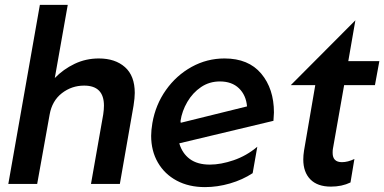

<svg xmlns="http://www.w3.org/2000/svg" viewBox="-20 -752 1571 785"><path d="M531 -372Q531 -442 491 -477.5Q451 -513 384 -513Q331 -513 285 -491Q239 -469 204 -433L257 -732H143L14 0H132L183 -284Q193 -340 233 -371Q273 -402 324 -402Q405 -402 405 -320Q405 -304 402 -284L352 0H470L526 -320Q531 -352 531 -372Z M838 -79Q787 -79 756 -102Q725 -125 713 -166L1098 -258Q1100 -282 1100 -292Q1100 -389 1048 -451Q996 -513 898 -513Q826 -513 763.5 -478.5Q701 -444 658.5 -384Q616 -324 603 -249Q598 -219 598 -197Q598 -135 625.5 -87.5Q653 -40 702.5 -13.5Q752 13 818 13Q869 13 920.5 -2Q972 -17 1013 -44L1032 -152Q988 -115 935.5 -97Q883 -79 838 -79ZM879 -419Q928 -419 957 -391Q986 -363 990 -317L719 -250L718 -257Q724 -298 746 -335.5Q768 -373 802 -396Q836 -419 879 -419Z M1220 -100Q1220 -48 1249 -18.5Q1278 11 1333 11Q1378 11 1413 -6L1429 -102Q1402 -89 1378 -89Q1340 -89 1340 -127Q1340 -138 1341 -143L1387 -404H1513L1531 -502H1404L1433 -669L1169 -404H1269L1223 -136Q1220 -117 1220 -100Z"/></svg>

Font: Geom Medium
Style: Italic
Weight: 500
Italic angle: -10°
Version: Version 1.102